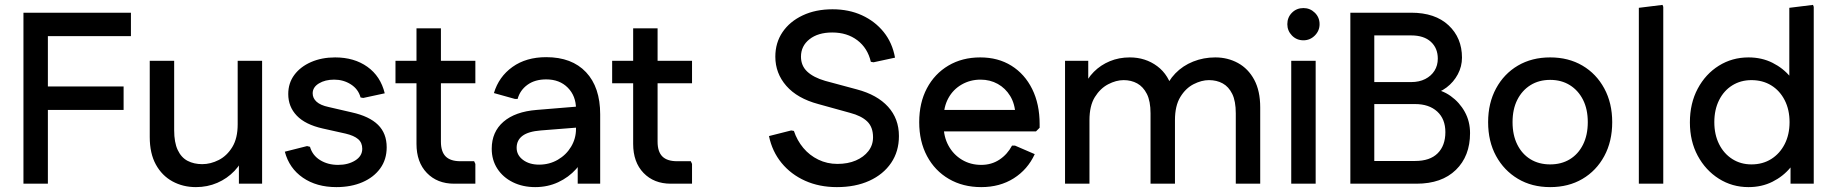

<svg xmlns="http://www.w3.org/2000/svg" viewBox="-20 -752 7516 786"><path d="M76 0V-700H176V0ZM127 -302V-398H486V-302ZM127 -604V-700H516V-604Z M1053 -503V0H958V-135L985 -127Q970 -84 940 -52.5Q910 -21 869.5 -3.5Q829 14 782 14Q729 14 686 -9.5Q643 -33 618 -78.5Q593 -124 593 -191V-503H693V-219Q693 -169 707.5 -138Q722 -107 748 -93.5Q774 -80 808 -80Q842 -80 875.5 -97Q909 -114 931 -150Q953 -186 953 -243V-503Z M1357 14Q1276 14 1220 -24.5Q1164 -63 1146 -131L1237 -154L1249 -151Q1259 -116 1290.5 -96.5Q1322 -77 1364 -77Q1405 -77 1434 -95Q1463 -113 1463 -143Q1463 -168 1446 -182.5Q1429 -197 1395 -205L1301 -226Q1230 -242 1195 -278.5Q1160 -315 1160 -367Q1160 -412 1185 -445.5Q1210 -479 1253.5 -498Q1297 -517 1352 -517Q1430 -517 1484 -478.5Q1538 -440 1555 -370L1467 -351L1456 -353Q1447 -387 1416.5 -406.5Q1386 -426 1348 -426Q1311 -426 1285.5 -410.5Q1260 -395 1260 -370Q1260 -350 1276 -335.5Q1292 -321 1325 -314L1420 -292Q1492 -276 1527.5 -241Q1563 -206 1563 -149Q1563 -99 1536.5 -62.5Q1510 -26 1463.5 -6Q1417 14 1357 14Z M1839 0Q1770 0 1727.5 -44Q1685 -88 1685 -163V-636H1785V-172Q1785 -131 1804.5 -111.5Q1824 -92 1865 -92H1921L1926 -81V0ZM1599 -411V-503H1926V-411Z M2171 14Q2120 14 2079.5 -6Q2039 -26 2016 -61.5Q1993 -97 1993 -143Q1993 -212 2041 -253.5Q2089 -295 2177 -302L2371 -318V-232L2194 -218Q2143 -214 2119 -196Q2095 -178 2095 -147Q2095 -117 2121 -97.5Q2147 -78 2187 -78Q2229 -78 2263.5 -98Q2298 -118 2318 -151.5Q2338 -185 2338 -224V-306Q2338 -359 2304.5 -393Q2271 -427 2216 -427Q2170 -427 2139.5 -405Q2109 -383 2099 -347H2088L2002 -371Q2022 -438 2078 -478Q2134 -518 2216 -518Q2321 -518 2379 -456.5Q2437 -395 2437 -284V0H2345V-146L2381 -135Q2369 -94 2338.5 -60Q2308 -26 2265 -6Q2222 14 2171 14Z M2726 0Q2657 0 2614.5 -44Q2572 -88 2572 -163V-636H2672V-172Q2672 -131 2691.5 -111.5Q2711 -92 2752 -92H2808L2813 -81V0ZM2486 -411V-503H2813V-411Z M3406 14Q3334 14 3276 -12Q3218 -38 3179.5 -85Q3141 -132 3128 -195L3219 -218L3230 -216Q3243 -177 3268.5 -146.5Q3294 -116 3330 -98.5Q3366 -81 3408 -81Q3451 -81 3483.5 -95Q3516 -109 3535 -133.5Q3554 -158 3554 -190Q3554 -232 3530 -255Q3506 -278 3460 -290L3330 -326Q3244 -349 3199 -400.5Q3154 -452 3154 -520Q3154 -577 3183.5 -620.5Q3213 -664 3266 -689Q3319 -714 3388 -714Q3455 -714 3508.5 -689.5Q3562 -665 3597.5 -621Q3633 -577 3644 -516L3556 -497L3545 -499Q3532 -555 3490 -587Q3448 -619 3387 -619Q3329 -619 3294 -591.5Q3259 -564 3259 -520Q3259 -483 3284.5 -459Q3310 -435 3358 -421L3488 -386Q3571 -364 3615.5 -315Q3660 -266 3660 -195Q3660 -132 3628 -85Q3596 -38 3539 -12Q3482 14 3406 14Z M3997 14Q3922 14 3864.5 -19.5Q3807 -53 3775 -113Q3743 -173 3743 -252Q3743 -331 3774.5 -390.5Q3806 -450 3862.5 -483.5Q3919 -517 3993 -517Q4066 -517 4120.5 -483Q4175 -449 4205.5 -387.5Q4236 -326 4236 -244V-229L4221 -214H3794V-302H4188L4137 -282Q4135 -327 4115.5 -359Q4096 -391 4064.5 -408.5Q4033 -426 3994 -426Q3952 -426 3917 -406Q3882 -386 3862.5 -350.5Q3843 -315 3843 -268V-238Q3843 -192 3863 -155.5Q3883 -119 3918 -98Q3953 -77 3997 -77Q4039 -77 4071.5 -98.5Q4104 -120 4123 -156H4135L4216 -121Q4187 -58 4130 -22Q4073 14 3997 14Z M4340 0V-503H4435V-372L4415 -391Q4430 -430 4458 -458Q4486 -486 4523.5 -501.5Q4561 -517 4605 -517Q4669 -517 4717.5 -481Q4766 -445 4782 -376L4746 -377Q4761 -420 4791.5 -451.5Q4822 -483 4864.5 -500Q4907 -517 4955 -517Q5006 -517 5048 -494Q5090 -471 5114.5 -425.5Q5139 -380 5139 -312V0H5039V-288Q5039 -338 5024.5 -367.5Q5010 -397 4985.5 -410.5Q4961 -424 4929 -424Q4899 -424 4866.5 -407.5Q4834 -391 4812 -355Q4790 -319 4790 -260V0H4690V-288Q4690 -338 4675 -367.5Q4660 -397 4635.5 -410.5Q4611 -424 4580 -424Q4549 -424 4516.5 -407Q4484 -390 4462 -354.5Q4440 -319 4440 -260V0Z M5266 0V-503H5366V0ZM5316 -587Q5288 -587 5269 -606.5Q5250 -626 5250 -653Q5250 -681 5269 -700Q5288 -719 5316 -719Q5343 -719 5362.5 -700Q5382 -681 5382 -653Q5382 -626 5362.5 -606.5Q5343 -587 5316 -587Z M5560 0V-93H5773Q5834 -93 5865.5 -124.5Q5897 -156 5897 -211Q5897 -265 5863.5 -295.5Q5830 -326 5773 -326H5560V-416H5757Q5790 -416 5814.5 -428.5Q5839 -441 5852.5 -462.5Q5866 -484 5866 -512Q5866 -555 5837.5 -581Q5809 -607 5757 -607H5560V-700H5757Q5855 -700 5910 -648.5Q5965 -597 5965 -516Q5965 -480 5948 -448Q5931 -416 5902 -394Q5873 -372 5837 -365V-389Q5882 -385 5918.5 -359Q5955 -333 5976.5 -294Q5998 -255 5998 -207Q5998 -113 5940 -56.5Q5882 0 5779 0ZM5508 0V-700H5606V0Z M6326 14Q6251 14 6194 -20Q6137 -54 6104.5 -113.5Q6072 -173 6072 -252Q6072 -330 6104.5 -390Q6137 -450 6194 -483.5Q6251 -517 6326 -517Q6401 -517 6458 -483.5Q6515 -450 6547.5 -390Q6580 -330 6580 -252Q6580 -173 6547.5 -113Q6515 -53 6458 -19.5Q6401 14 6326 14ZM6326 -79Q6372 -79 6406.5 -100Q6441 -121 6460.5 -160Q6480 -199 6480 -252Q6480 -305 6460.5 -343.5Q6441 -382 6406.5 -403.5Q6372 -425 6326 -425Q6280 -425 6245.5 -403.5Q6211 -382 6191.5 -343.5Q6172 -305 6172 -252Q6172 -199 6191.5 -160Q6211 -121 6245.5 -100Q6280 -79 6326 -79Z M6689 0V-720L6786 -732L6789 -724V0Z M7138 14Q7071 14 7016.5 -20.5Q6962 -55 6930 -114.5Q6898 -174 6898 -251Q6898 -329 6930 -389Q6962 -449 7016.5 -483Q7071 -517 7138 -517Q7192 -517 7236 -495Q7280 -473 7310 -436.5Q7340 -400 7353 -354V-148Q7340 -103 7310 -66.5Q7280 -30 7236 -8Q7192 14 7138 14ZM7150 -79Q7196 -79 7231 -101Q7266 -123 7286 -162Q7306 -201 7306 -252Q7306 -303 7286 -342Q7266 -381 7231 -402.5Q7196 -424 7150 -424Q7106 -424 7071.5 -402.5Q7037 -381 7017.5 -342Q6998 -303 6998 -252Q6998 -201 7017.5 -162Q7037 -123 7071.5 -101Q7106 -79 7150 -79ZM7310 0V-168L7330 -252L7305 -336V-720L7402 -732L7405 -724V0Z"/></svg>

Font: Fustat SemiBold
Style: Regular
Weight: 600
Designer: Mohamed Gaber, Khaled Hosny, Laura Garcia Mut
Foundry: Kief Type Foundry, Alif Type Foundry, Hard Type Foundry
Version: Version 1.007